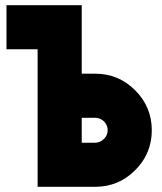

<svg xmlns="http://www.w3.org/2000/svg" viewBox="-20 -720 625 740"><path d="M5 -530H125V0H347Q437 0 501 -64Q565 -128 565 -218Q565 -308 501 -372Q437 -436 347 -436H295V-700H5ZM295 -266H347Q366 -266 381 -252Q395 -237 395 -218Q395 -199 381 -185Q366 -170 347 -170H295Z"/></svg>

Font: Unageo
Style: Black
Weight: 900
Designer: Richard Sepsi
Foundry: Richard Sepsi
Version: Version 2.000